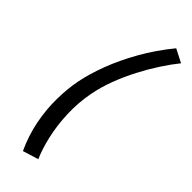

<svg xmlns="http://www.w3.org/2000/svg" viewBox="-293 -764 957 957"><g transform="rotate(45 185.0 -285.5)"><path d="M121.8 165.8Q86.8 90.4 71.8 12.8Q56.8 -64.8 58 -138.5Q59.2 -212.2 71.4 -274Q84 -338.4 112.9 -415.4Q141.8 -492.4 188.5 -575.1Q235.2 -657.8 299.8 -736.8L369.8 -701Q338.8 -662.6 306.7 -613.3Q274.6 -564 245.4 -508Q216.2 -452 193.8 -392.6Q171.4 -333.2 160.4 -275Q145.8 -198.8 148.8 -121.3Q151.8 -43.8 167.4 23.8Q183 91.4 204.8 140.2Z"/></g></svg>

Font: Wittgenstein
Style: Italic
Weight: 400
Italic angle: -11°
Designer: Jörg Drees
Foundry: Jörg Drees
Version: Version 1.500